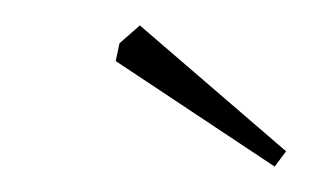

<svg xmlns="http://www.w3.org/2000/svg" viewBox="-20 -668 245 151"><path d="M71 -620 74 -634 90 -648 205 -549 196 -537Z"/></svg>

Font: Grenze Thin
Style: Italic
Weight: 250
Italic angle: -10°
Designer: Renata Polastri
Foundry: Omnibus-Type
Version: Version 1.002; ttfautohint (v1.8)